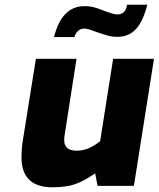

<svg xmlns="http://www.w3.org/2000/svg" viewBox="-20 -787 672 813"><path d="M71 -121Q71 -156 76 -188L132 -538H304L253 -211Q252 -205 252 -193Q252 -149 304 -149Q332 -149 356 -159.5Q380 -170 404 -189L459 -538H632L547 0H393L383 -53Q337 -21 299 -7.5Q261 6 202 6Q71 6 71 -121ZM338 -761Q361 -761 380.5 -755.5Q400 -750 424 -740Q438 -735 452 -730.5Q466 -726 477 -726Q512 -726 518 -767H604Q585 -695 555 -663Q525 -631 477 -631Q455 -631 437 -636Q419 -641 387 -652Q352 -666 337 -666Q321 -666 310 -655.5Q299 -645 295 -630H209Q241 -761 338 -761Z"/></svg>

Font: Exo ExtraBold
Style: Italic
Weight: 800
Italic angle: -9°
Designer: Natanael Gama
Foundry: Natanael Gama
Version: Version 1.500; ttfautohint (v1.6)